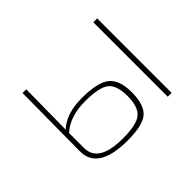

<svg xmlns="http://www.w3.org/2000/svg" viewBox="-105 -671 875 875"><g transform="rotate(-45 332.5 -234.0)"><path d="M126 -223Q180 -273 279 -273Q382 -273 421 -241Q460 -209 460 -129Q459 -47 422 -17Q386 12 291 12Q101 12 102 -108L105 -480H129ZM586 0H561V-480H586ZM126 -106Q125 -10 282 -10Q370 -10 401 -35Q434 -61 434 -134Q433 -202 403 -226Q371 -252 281 -252Q181 -252 126 -201Z"/></g></svg>

Font: Taylor Sans Thin
Style: Regular
Weight: 100
Italic angle: -8°
Designer: Natanael Gama
Version: Version 1.001 September 8, 2015